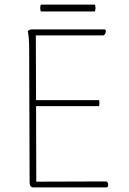

<svg xmlns="http://www.w3.org/2000/svg" viewBox="-20 -816 563 836"><path d="M451 -11Q451 0 443 0H126Q109 0 109 -22L107 -600Q107 -656 101 -680Q107 -688 119 -688H433Q441 -688 441 -679Q441 -674 437.5 -668.5Q434 -663 430 -662H136L137 -380H411Q413 -376 413 -367Q413 -359 411 -354H137L138 -25L443 -26Q447 -25 449 -20.5Q451 -16 451 -11ZM393 -796Q396 -789 396 -781Q396 -774 393 -766H158Q155 -774 155 -781Q155 -789 158 -796Z"/></svg>

Font: Arima Madurai Thin
Style: Regular
Weight: 250
Designer: Joana Correia and Natanael Gama
Foundry: NDISCOVER
Version: Version 1.020; ttfautohint (v1.5) -l 7 -r 28 -G 50 -x 13 -D 